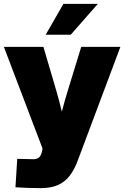

<svg xmlns="http://www.w3.org/2000/svg" viewBox="-20 -764 640 989"><path d="M59.6 200.7 68.8 54.2 135.3 55.7Q156.7 57.6 169.2 53.5Q181.6 49.3 188.2 38.3Q194.8 27.3 197.8 9.8L198.7 0L0 -522.5H203.6L270 -296.9Q285.6 -243.7 298.3 -189.9Q311 -136.2 324.2 -80.1H272.9Q285.6 -136.2 299.1 -190.2Q312.5 -244.1 329.1 -296.9L398.4 -522.5H600.1L380.9 62Q362.8 110.8 337.9 142.6Q313 174.3 277.1 189.7Q241.2 205.1 189.9 205.1Q157.2 205.1 123.3 203.9Q89.4 202.6 59.6 200.7ZM215.3 -585 306.6 -744.1H483.9L344.2 -585Z"/></svg>

Font: Inter 28pt Black
Style: Regular
Weight: 900
Designer: Rasmus Andersson
Foundry: rsms
Version: Version 4.001;git-66647c0bb